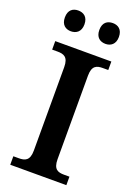

<svg xmlns="http://www.w3.org/2000/svg" viewBox="-170 -977 728 1042"><g transform="rotate(20 194.0 -456.5)"><path d="M293 -793C322 -793 349 -810 349 -853C349 -897 322 -913 293 -913C262 -913 236 -897 236 -853C236 -810 262 -793 293 -793ZM93 -793C123 -793 150 -810 150 -853C150 -897 123 -913 93 -913C63 -913 37 -897 37 -853C37 -810 63 -793 93 -793ZM32 0H356V-49H325C290 -49 263 -57 263 -116V-598C263 -657 290 -665 325 -665H356V-714H32V-665H63C98 -665 126 -657 126 -598V-116C126 -57 98 -49 63 -49H32Z"/></g></svg>

Font: Noto Serif Semi
Style: Regular
Weight: 600
Designer: Monotype Design Team
Foundry: Monotype Imaging Inc.
Version: Version 1.002